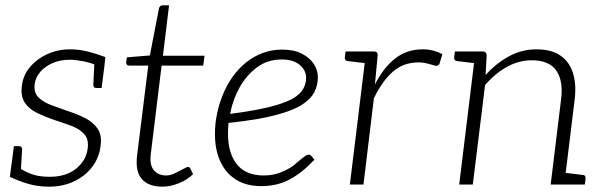

<svg xmlns="http://www.w3.org/2000/svg" viewBox="-20 -692 2261 720"><path d="M164 8Q119 8 81 -4Q43 -16 17 -29L23 -75L49 -65Q61 -55 91 -42Q121 -29 166 -29Q228 -29 266 -60Q304 -91 309 -137Q313 -170 296 -189Q279 -208 249 -219.5Q219 -231 184 -242Q149 -254 119 -268.5Q89 -283 73 -307Q57 -331 62 -369Q66 -409 92 -440Q118 -471 157.5 -489Q197 -507 243 -507Q278 -507 312 -498Q346 -489 375 -478L371 -440L340 -448Q319 -457 291 -462.5Q263 -468 241 -468Q207 -468 178.5 -456Q150 -444 131.5 -423Q113 -402 110 -376Q106 -344 125 -326Q144 -308 174.5 -297Q205 -286 236 -275Q270 -264 299.5 -249Q329 -234 346 -209.5Q363 -185 357 -144Q352 -101 326 -66.5Q300 -32 258 -12Q216 8 164 8ZM334 -458 372 -448 361 -362H342Q335 -362 332.5 -365.5Q330 -369 330 -374ZM58 -49 21 -58 32 -144H51Q57 -144 60 -140.5Q63 -137 63 -133Z M589 8Q537 8 512 -20.5Q487 -49 494 -108L536 -446H465Q459 -446 456 -449Q453 -452 453 -458L456 -477L542 -484L576 -660Q579 -672 590 -672H614L591 -483H747L742 -446H586L545 -111Q541 -72 557.5 -53Q574 -34 604 -34Q618 -34 635 -42Q652 -50 666.5 -58Q681 -66 685 -66Q690 -66 693 -61L704 -39Q683 -18 651 -5Q619 8 589 8Z M960 6Q904 6 865.5 -18Q827 -42 806.5 -86Q786 -130 786 -190Q786 -209 788 -228Q790 -247 794 -266Q802 -304 816.5 -339Q831 -374 853 -405Q864 -420 876.5 -433.5Q889 -447 903 -458Q930 -480 964.5 -493Q999 -506 1038 -506Q1082 -506 1111.5 -491Q1141 -476 1156.5 -452.5Q1172 -429 1172 -403Q1172 -371 1158 -345Q1144 -319 1109 -297Q1082 -281 1040 -268Q998 -255 946.5 -246Q895 -237 837 -231Q836 -221 835.5 -209.5Q835 -198 835 -191Q835 -117 868.5 -75.5Q902 -34 969 -34Q1004 -34 1034 -46Q1064 -58 1084 -74Q1092 -81 1102 -89.5Q1112 -98 1121.5 -105Q1131 -112 1137 -112Q1143 -112 1148 -107L1159 -93Q1113 -44 1066 -19Q1019 6 960 6ZM843 -265Q892 -271 938 -279.5Q984 -288 1020 -299Q1056 -310 1079 -323Q1107 -340 1117.5 -359.5Q1128 -379 1128 -401Q1128 -428 1104 -448.5Q1080 -469 1036 -469Q984 -469 944.5 -440Q905 -411 879 -365Q853 -319 843 -265Z M1292 0 1353 -499H1380Q1390 -499 1393.5 -495Q1397 -491 1396 -482L1386 -375Q1417 -437 1461 -472Q1505 -507 1565 -507Q1587 -507 1605.5 -502Q1624 -497 1639 -489L1628 -453Q1627 -449 1623 -447Q1619 -445 1615 -445Q1607 -447 1587.5 -452.5Q1568 -458 1549 -458Q1493 -458 1453 -423Q1413 -388 1382 -323L1343 0ZM1370 -499 1359 -454 1284 -463Q1278 -464 1275.5 -467Q1273 -470 1273 -476L1276 -499Z M1702 0 1763 -499H1791Q1804 -499 1805 -485L1801 -411Q1840 -454 1888 -480.5Q1936 -507 1992 -507Q2047 -507 2081 -484Q2115 -461 2128.5 -418.5Q2142 -376 2135 -319L2096 0H2045L2084 -319Q2093 -389 2066 -427.5Q2039 -466 1974 -466Q1926 -466 1881.5 -441.5Q1837 -417 1799 -373L1753 0ZM2079 0 2090 -45 2165 -36Q2171 -36 2173.5 -32.5Q2176 -29 2176 -23L2173 0ZM1780 -499 1769 -454 1694 -463Q1688 -464 1685.5 -467Q1683 -470 1683 -476L1686 -499Z"/></svg>

Font: Aleo Light
Style: Italic
Weight: 300
Italic angle: -7°
Designer: Alessio Laiso
Foundry: Alessio Laiso
Version: Version 2.001;gftools[0.9.29]